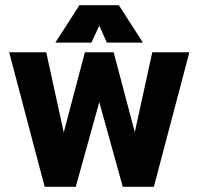

<svg xmlns="http://www.w3.org/2000/svg" viewBox="-20 -715 760 735"><path d="M496 -209 563 -515H705L569 0H450L360 -324L270 0H151L15 -515H157L224 -208L305 -515H415ZM435 -695 527 -552H389L360 -617L330 -552H192L284 -695Z"/></svg>

Font: Akshar SemiBold
Style: Regular
Weight: 600
Designer: Tall Chai
Foundry: Tall Chai
Version: Version 1.000